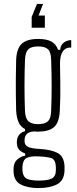

<svg xmlns="http://www.w3.org/2000/svg" viewBox="-20 -804 390 976"><path d="M176 152Q121 152 86 134Q51 116 49 70V51Q50 22 68 6.5Q86 -9 108 -13V-24Q67 -38 66 -74Q65 -80 66 -87Q67 -107 79 -120.5Q91 -134 107 -137V-148Q85 -159 74.5 -182.5Q64 -206 62 -243Q61 -292 60.5 -328Q60 -364 60.5 -403Q61 -442 62 -498Q64 -556 90 -581Q116 -606 174 -606Q217 -606 241 -593Q265 -580 275 -551H286Q287 -573 303 -586.5Q319 -600 342 -600V-562H334Q312 -562 298.5 -541.5Q285 -521 285 -480Q286 -422 286.5 -383.5Q287 -345 286.5 -313Q286 -281 284 -243Q282 -185 257 -160Q232 -135 174 -135Q169 -135 165 -135Q161 -135 156 -136Q129 -135 117 -123.5Q105 -112 105 -93V-86Q105 -66 122.5 -57.5Q140 -49 179 -47Q239 -44 272.5 -26.5Q306 -9 308 42V63Q306 115 269 133.5Q232 152 176 152ZM174 -173Q208 -173 223.5 -187.5Q239 -202 240 -239Q245 -364 240 -501Q239 -539 224 -553.5Q209 -568 174 -568Q139 -568 124 -553.5Q109 -539 107 -501Q102 -364 107 -239Q109 -202 124.5 -187.5Q140 -173 174 -173ZM177 114Q224 114 244 103Q264 92 264 61V43Q262 8 242.5 0.5Q223 -7 177 -9Q134 -11 115 -1Q96 9 94 44V62Q96 93 114.5 103.5Q133 114 177 114ZM141 -663V-718L168 -784H199L176 -725H208V-663Z"/></svg>

Font: Big Shoulders Display Light
Style: Regular
Weight: 300
Designer: Patric King
Foundry: XO Type Co
Version: Version 1.000; ttfautohint (v1.8.2)